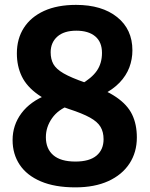

<svg xmlns="http://www.w3.org/2000/svg" viewBox="-20 -770 623 799"><path d="M293.8 9.7Q208 9.7 149.8 -15.2Q91.6 -40 62 -84.4Q32.4 -128.8 32.4 -187.2Q32.4 -249.4 69.3 -298.9Q106.2 -348.4 176.9 -376L271.6 -332.6Q222.3 -314.7 196.6 -278.1Q170.9 -241.5 170.9 -199.1Q170.9 -151 201.6 -124.4Q232.4 -97.7 293.8 -97.7Q352.2 -97.7 381.6 -122.4Q411 -147.2 411 -190.7Q411 -220.8 398.4 -242Q385.8 -263.2 354.6 -280.6Q323.3 -298 266.7 -316.4Q186.1 -342.7 138.6 -376.2Q91.2 -409.7 70.7 -452.2Q50.2 -494.7 50.2 -547.7Q50.2 -608.9 79.4 -654.3Q108.6 -699.6 163.6 -724.7Q218.7 -749.7 296.3 -749.7Q404.1 -749.7 467.5 -698.8Q531 -647.9 531 -560.5Q531 -523.6 518.3 -489.6Q505.5 -455.6 477.9 -426.5Q450.2 -397.4 405.1 -374.7L313.9 -417.5Q361.8 -444.7 383.1 -475.7Q404.4 -506.7 404.4 -550Q404.4 -595 376.3 -618.7Q348.1 -642.3 297.7 -642.3Q246.2 -642.3 218.5 -617.6Q190.8 -592.8 190.8 -552.3Q190.8 -523.9 202.2 -503.2Q213.7 -482.6 244.8 -464.6Q275.9 -446.7 334.9 -426.2Q416.6 -397.8 463.5 -365.9Q510.4 -333.9 529.9 -293.2Q549.5 -252.5 549.5 -198Q549.5 -136.2 518.8 -89.4Q488.1 -42.6 430.9 -16.4Q373.6 9.7 293.8 9.7Z"/></svg>

Font: Encode Sans SC Condensed Thin
Style: Regular
Weight: 100
Width: 3
Designer: Multiple Designers
Foundry: Impallari Type
Version: Version 3.002